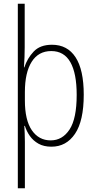

<svg xmlns="http://www.w3.org/2000/svg" viewBox="-20 -780 518 1034"><path d="M431 -270Q431 -129 384 -59.5Q337 10 257 10Q216 10 187.5 -6Q159 -22 141 -47.5Q123 -73 114 -102H111Q112 -85 113 -62.5Q114 -40 114 -16V234H76V-760H113V-526Q113 -503 112 -473Q111 -443 109 -417H111Q127 -466 161.5 -502.5Q196 -539 260 -539Q343 -539 387 -471.5Q431 -404 431 -270ZM393 -269Q393 -385 359 -445Q325 -505 256 -505Q187 -505 150.5 -447Q114 -389 114 -284V-239Q114 -133 151.5 -78.5Q189 -24 253 -24Q316 -24 354.5 -82.5Q393 -141 393 -269Z"/></svg>

Font: Noto Sans Lao Condensed ExtraLight
Style: Regular
Weight: 200
Width: 3
Designer: Monotype Design Team
Foundry: Monotype Imaging Inc.
Version: Version 2.003; ttfautohint (v1.8.4.7-5d5b)